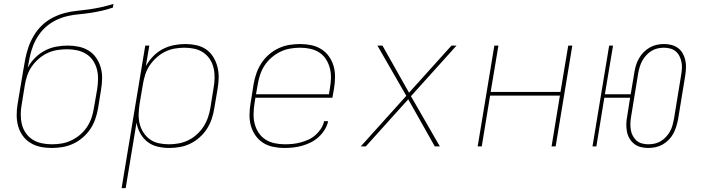

<svg xmlns="http://www.w3.org/2000/svg" viewBox="-20 -755 3640 990"><path d="M246 8Q216 8 188 2Q160 -4 136.5 -18.5Q113 -33 97 -55.5Q81 -78 73.5 -105Q66 -132 66 -161.5Q66 -191 71 -220L99 -387Q104 -418 110 -449.5Q116 -481 126.5 -511.5Q137 -542 154.5 -571.5Q172 -601 196.5 -624.5Q221 -648 251 -663.5Q281 -679 312.5 -687.5Q344 -696 375.5 -699Q407 -702 438.5 -706.5Q470 -711 502 -718Q534 -725 565 -735L562 -716Q534 -706 504.5 -699.5Q475 -693 446 -688.5Q417 -684 388 -681.5Q359 -679 330 -672.5Q301 -666 273 -653Q245 -640 221 -620Q197 -600 179.5 -574Q162 -548 151 -520Q140 -492 134 -463.5Q128 -435 123 -406Q138 -434 161 -457Q184 -480 212 -494.5Q240 -509 270 -514.5Q300 -520 330 -520Q359 -520 387 -514Q415 -508 438 -493.5Q461 -479 476.5 -456Q492 -433 499.5 -406.5Q507 -380 506.5 -350.5Q506 -321 501 -292L485 -193Q480 -166 470.5 -139Q461 -112 444.5 -88Q428 -64 405 -44.5Q382 -25 355.5 -13Q329 -1 301 3.5Q273 8 246 8ZM247 -11Q272 -11 297 -15Q322 -19 346.5 -30.5Q371 -42 392 -59.5Q413 -77 428 -99.5Q443 -122 451.5 -146.5Q460 -171 464 -197L481 -295Q485 -321 485.5 -347.5Q486 -374 479.5 -398.5Q473 -423 459 -443.5Q445 -464 424 -477Q403 -490 378 -495.5Q353 -501 326 -501Q301 -501 275.5 -497Q250 -493 226 -482Q202 -471 181 -453Q160 -435 144.5 -413Q129 -391 120.5 -366Q112 -341 108 -316L92 -217Q87 -191 87 -164.5Q87 -138 93 -113.5Q99 -89 113.5 -68.5Q128 -48 148.5 -35Q169 -22 194.5 -16.5Q220 -11 247 -11Z M607 215 729 -520H750L732 -414Q747 -441 769 -464Q791 -487 818.5 -501.5Q846 -516 876 -522Q906 -528 935 -528Q964 -528 992 -522Q1020 -516 1042.5 -500.5Q1065 -485 1079.5 -461.5Q1094 -438 1101 -411Q1108 -384 1107.5 -355Q1107 -326 1102 -297L1085 -197Q1081 -170 1072 -143Q1063 -116 1047.5 -91.5Q1032 -67 1009.5 -47Q987 -27 961.5 -14.5Q936 -2 908 3Q880 8 853 8Q822 8 792.5 1Q763 -6 740.5 -23.5Q718 -41 703.5 -67Q689 -93 684 -123L628 215ZM851 -11Q876 -11 901 -15.5Q926 -20 950 -31.5Q974 -43 994.5 -61.5Q1015 -80 1029.5 -102.5Q1044 -125 1052.5 -150Q1061 -175 1065 -200L1081 -300Q1086 -326 1086.5 -352.5Q1087 -379 1081.5 -403.5Q1076 -428 1062.5 -449Q1049 -470 1028.5 -484Q1008 -498 983 -503.5Q958 -509 931 -509Q906 -509 880.5 -504.5Q855 -500 831.5 -488.5Q808 -477 787.5 -458.5Q767 -440 752 -418Q737 -396 729 -371Q721 -346 717 -321L700 -221Q696 -195 695 -168.5Q694 -142 700 -117.5Q706 -93 719.5 -72Q733 -51 753 -36.5Q773 -22 798.5 -16.5Q824 -11 851 -11Z M1446 8Q1417 8 1388 2Q1359 -4 1336 -19Q1313 -34 1297 -57Q1281 -80 1273.5 -107Q1266 -134 1266.5 -164Q1267 -194 1272 -223L1288 -323Q1293 -351 1302.5 -378Q1312 -405 1328 -429.5Q1344 -454 1367 -474Q1390 -494 1417 -506.5Q1444 -519 1472 -523.5Q1500 -528 1527 -528Q1557 -528 1585.5 -522Q1614 -516 1637.5 -501Q1661 -486 1677 -463Q1693 -440 1700.5 -413Q1708 -386 1707.5 -356Q1707 -326 1702 -297L1694 -251H1297L1292 -220Q1288 -193 1287.5 -166.5Q1287 -140 1293.5 -115.5Q1300 -91 1314 -70Q1328 -49 1349 -35.5Q1370 -22 1396 -16.5Q1422 -11 1449 -11Q1469 -11 1489 -13Q1509 -15 1529.5 -20.5Q1550 -26 1570 -35Q1590 -44 1606.5 -58.5Q1623 -73 1635 -91.5Q1647 -110 1651 -130H1672Q1667 -107 1654 -86Q1641 -65 1623 -48.5Q1605 -32 1583 -21Q1561 -10 1538 -3.5Q1515 3 1492 5.5Q1469 8 1446 8ZM1300 -269H1676L1681 -300Q1686 -326 1686.5 -353Q1687 -380 1680.5 -404.5Q1674 -429 1660.5 -450Q1647 -471 1626 -484.5Q1605 -498 1579.5 -503.5Q1554 -509 1527 -509Q1502 -509 1476 -504.5Q1450 -500 1426 -488.5Q1402 -477 1381 -459Q1360 -441 1345 -418.5Q1330 -396 1321.5 -370.5Q1313 -345 1309 -320Z M1840 0 2075 -261 1926 -520H1952L2089 -277L2308 -520H2334L2099 -259L2248 0H2222L2085 -243L1866 0Z M2443 0 2529 -520H2550L2510 -281H2870L2910 -520H2931L2845 0H2824L2867 -262H2507L2464 0Z M3322 8Q3302 8 3283 3Q3264 -2 3249.5 -13.5Q3235 -25 3225.5 -41.5Q3216 -58 3212.5 -77Q3209 -96 3209.5 -116Q3210 -136 3214 -156L3229 -251H3096L3055 0H3035L3121 -520H3141L3099 -269H3232L3251 -382Q3254 -401 3259.5 -419Q3265 -437 3275 -454.5Q3285 -472 3299.5 -486.5Q3314 -501 3331 -510.5Q3348 -520 3366.5 -524Q3385 -528 3404 -528Q3424 -528 3443 -523Q3462 -518 3477 -506.5Q3492 -495 3501 -478.5Q3510 -462 3514 -443Q3518 -424 3517 -404Q3516 -384 3513 -364L3476 -138Q3472 -119 3466.5 -101Q3461 -83 3451.5 -65.5Q3442 -48 3427.5 -33.5Q3413 -19 3396 -9.5Q3379 0 3360 4Q3341 8 3322 8ZM3323 -11Q3339 -11 3355.5 -14.5Q3372 -18 3387 -27Q3402 -36 3414 -49Q3426 -62 3434.5 -77Q3443 -92 3447.5 -108.5Q3452 -125 3455 -141L3492 -367Q3495 -384 3496 -401Q3497 -418 3494 -434Q3491 -450 3484 -464.5Q3477 -479 3465 -489.5Q3453 -500 3437 -504.5Q3421 -509 3404 -509Q3388 -509 3371.5 -505.5Q3355 -502 3340 -493Q3325 -484 3313 -471Q3301 -458 3292.5 -443Q3284 -428 3279 -411.5Q3274 -395 3271 -379L3234 -153Q3231 -136 3230.5 -119Q3230 -102 3232.5 -86Q3235 -70 3242.5 -55.5Q3250 -41 3261.5 -30.5Q3273 -20 3289.5 -15.5Q3306 -11 3323 -11Z"/></svg>

Font: Iosevka Thin Extended Oblique
Style: Regular
Weight: 100
Width: 7
Italic angle: -9°
Monospace: yes
Designer: Belleve Invis
Foundry: Belleve Invis
Version: Version 32.5.0; ttfautohint (v1.8.4)